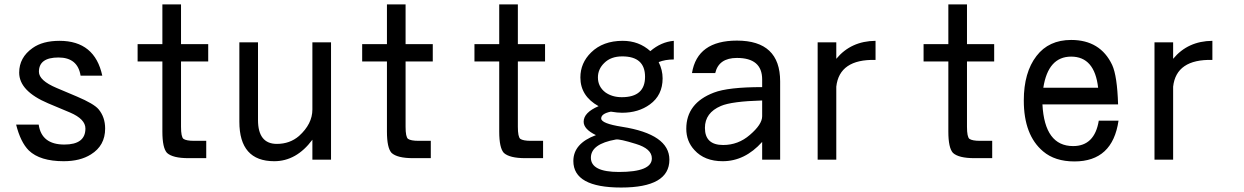

<svg xmlns="http://www.w3.org/2000/svg" viewBox="-20 -715 5540 855"><path d="M51.8 -160.2H152.3Q165 -71.3 266.6 -71.3Q360.4 -71.3 360.4 -142.6Q360.4 -184.6 292 -213.9L194.3 -254.9Q65.4 -309.6 65.4 -391.6Q65.4 -459 125 -501Q169.9 -533.2 245.1 -533.2Q402.3 -533.2 435.5 -377.9H338.9Q326.2 -459 240.2 -459Q153.3 -459 153.3 -395.5Q153.3 -356.4 232.4 -323.2L322.3 -285.2Q398.4 -252.9 418.9 -228.5Q448.2 -193.4 448.2 -142.6Q448.2 -66.4 384.8 -27.3Q336.9 2.9 263.7 2.9Q158.2 2.9 108.4 -44.9Q71.3 -82 51.8 -160.2Z M592.8 -441.4V-518.6H703.1V-695.3H786.1V-518.6H907.2V-441.4H786.1V-150.4Q786.1 -105.5 796.9 -96.7Q809.6 -87.9 843.8 -87.9H898.4V-10.7H819.3Q749 -10.7 723.6 -34.2Q703.1 -56.6 703.1 -128.9V-441.4Z M1454.1 -526.4V-3.9H1371.1V-92.8Q1299.8 2.9 1201.2 2.9Q1045.9 2.9 1045.9 -172.9V-526.4H1128.9V-180.7Q1128.9 -74.2 1212.9 -74.2Q1270.5 -74.2 1311.5 -109.4Q1371.1 -163.1 1371.1 -227.5V-526.4Z M1592.8 -441.4V-518.6H1703.1V-695.3H1786.1V-518.6H1907.2V-441.4H1786.1V-150.4Q1786.1 -105.5 1796.9 -96.7Q1809.6 -87.9 1843.8 -87.9H1898.4V-10.7H1819.3Q1749 -10.7 1723.6 -34.2Q1703.1 -56.6 1703.1 -128.9V-441.4Z M2092.8 -441.4V-518.6H2203.1V-695.3H2286.1V-518.6H2407.2V-441.4H2286.1V-150.4Q2286.1 -105.5 2296.9 -96.7Q2309.6 -87.9 2343.8 -87.9H2398.4V-10.7H2319.3Q2249 -10.7 2223.6 -34.2Q2203.1 -56.6 2203.1 -128.9V-441.4Z M2876 -487.3Q2923.8 -528.3 2980.5 -533.2V-450.2Q2942.4 -450.2 2913.1 -438.5Q2930.7 -403.3 2930.7 -366.2Q2930.7 -291 2874 -250Q2823.2 -212.9 2750 -212.9Q2730.5 -212.9 2700.2 -217.8Q2657.2 -209 2657.2 -187.5Q2657.2 -165 2750 -150.4Q2960.9 -117.2 2960.9 -3.9Q2960.9 120.1 2746.1 120.1Q2533.2 120.1 2533.2 2Q2533.2 -76.2 2633.8 -113.3Q2579.1 -139.6 2579.1 -172.9Q2579.1 -213.9 2645.5 -242.2Q2564.5 -287.1 2564.5 -370.1Q2564.5 -434.6 2612.3 -481.4Q2665 -533.2 2752.9 -533.2Q2825.2 -533.2 2876 -487.3ZM2722.7 -93.8Q2611.3 -74.2 2611.3 -12.7Q2611.3 50.8 2736.3 50.8Q2882.8 50.8 2882.8 -9.8Q2882.8 -52.7 2811.5 -74.2Q2739.3 -96.7 2722.7 -93.8ZM2751 -463.9Q2700.2 -463.9 2670.9 -434.6Q2642.6 -407.2 2642.6 -370.1Q2642.6 -329.1 2675.8 -303.7Q2706.1 -282.2 2749 -282.2Q2852.5 -282.2 2852.5 -373Q2852.5 -463.9 2751 -463.9Z M3374 -327.1V-361.3Q3374 -457 3261.7 -457Q3180.7 -457 3165 -389.6H3061.5Q3085 -534.2 3261.7 -534.2Q3454.1 -534.2 3454.1 -352.5V-3.9H3374V-83Q3296.9 2.9 3198.2 2.9Q3117.2 2.9 3072.3 -46.9Q3036.1 -85.9 3036.1 -141.6Q3036.1 -255.9 3159.2 -302.7Q3222.7 -327.1 3374 -327.1ZM3374 -267.6Q3238.3 -263.7 3190.4 -243.2Q3119.1 -212.9 3119.1 -145.5Q3119.1 -69.3 3200.2 -69.3Q3267.6 -69.3 3319.3 -114.3Q3374 -161.1 3374 -197.3Z M3621.1 -3.9V-526.4H3704.1V-453.1Q3769.5 -532.2 3878.9 -533.2V-448.2Q3717.8 -452.1 3704.1 -329.1V-3.9Z M4092.8 -441.4V-518.6H4203.1V-695.3H4286.1V-518.6H4407.2V-441.4H4286.1V-150.4Q4286.1 -105.5 4296.9 -96.7Q4309.6 -87.9 4343.8 -87.9H4398.4V-10.7H4319.3Q4249 -10.7 4223.6 -34.2Q4203.1 -56.6 4203.1 -128.9V-441.4Z M4622.1 -250Q4631.8 -64.5 4758.8 -64.5Q4854.5 -64.5 4873 -177.7H4960.9Q4934.6 3.9 4764.6 3.9Q4677.7 3.9 4625 -41Q4539.1 -113.3 4539.1 -267.6Q4539.1 -392.6 4595.7 -465.8Q4650.4 -537.1 4750 -537.1Q4879.9 -537.1 4932.6 -425.8Q4955.1 -377 4959 -250ZM4626 -324.2H4870.1Q4854.5 -462.9 4750 -462.9Q4647.5 -462.9 4626 -324.2Z M5121.1 -3.9V-526.4H5204.1V-453.1Q5269.5 -532.2 5378.9 -533.2V-448.2Q5217.8 -452.1 5204.1 -329.1V-3.9Z"/></svg>

Font: MotoyaLCedar
Style: W3 mono
Weight: 400
Version: Version 1.01